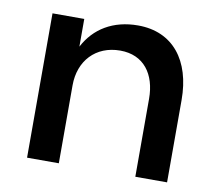

<svg xmlns="http://www.w3.org/2000/svg" viewBox="-63 -583 741 655"><g transform="rotate(10 307.5 -255.0)"><path d="M70 0H180V-270C180 -355 235 -415 320 -415C402 -415 445 -355 445 -270V0H555V-285C555 -422 486 -510 365 -510C279 -510 215 -471 180 -404V-500H70Z"/></g></svg>

Font: Goli Medium
Style: Regular
Weight: 500
Designer: jaikishan Patel
Foundry: MagicType
Version: Version 1.000;Glyphs 3.2 (3242)